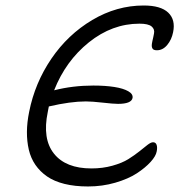

<svg xmlns="http://www.w3.org/2000/svg" viewBox="-20 -719 650 691"><path d="M296.9 -47.9Q249.5 -47.9 212.2 -57.1Q174.8 -66.4 149.4 -84Q124 -101.6 107.4 -125.7Q90.8 -149.9 83.7 -180.2Q76.7 -210.4 76.9 -244.4Q77.1 -278.3 85 -316.9Q105.5 -420.4 164.8 -507.6Q224.1 -594.7 312 -647Q399.9 -699.2 497.1 -699.2Q558.6 -699.2 585.4 -673.6Q612.3 -647.9 603 -603Q597.7 -576.2 581.8 -557.1Q565.9 -538.1 544.9 -538.1Q538.6 -538.1 534.7 -539.6Q530.8 -541 528.8 -544.4Q526.9 -547.9 526.4 -551.5Q525.9 -555.2 526.6 -561.3Q527.3 -567.4 528.6 -572Q529.8 -576.7 531.5 -584.7Q533.2 -592.8 534.2 -598.1Q537.6 -613.8 525.6 -623.8Q513.7 -633.8 481.9 -633.8Q383.8 -633.8 300 -566.7Q216.3 -499.5 174.8 -394Q241.7 -411.1 315.9 -411.1Q358.9 -411.1 391.4 -406Q423.8 -400.9 441.7 -390.6Q459.5 -380.4 457 -366.2Q452.6 -345.2 404.8 -345.2Q388.2 -345.2 349.6 -349.6Q311 -354 289.1 -354Q233.9 -354 155.8 -335.9Q155.3 -332.5 153.8 -325.9Q152.3 -319.3 151.9 -315.9Q131.8 -219.2 174.3 -166Q216.8 -112.8 309.1 -112.8Q349.6 -112.8 384.5 -122.6Q419.4 -132.3 441.7 -146.2Q463.9 -160.2 481 -173.8Q498 -187.5 510.5 -197.3Q522.9 -207 530.8 -207Q540.5 -207 543.7 -197.5Q546.9 -188 543.9 -173.8Q541 -157.2 522 -136.2Q502.9 -115.2 472.4 -95.2Q441.9 -75.2 395 -61.5Q348.1 -47.9 296.9 -47.9Z"/></svg>

Font: Shantell Sans Irregular Bouncy
Style: Italic
Weight: 300
Italic angle: -11.31°
Designer: Stephen Nixon, Anya Danilova, Shantell Martin
Foundry: Arrow Type
Version: Version 1.006;[9816181b4]